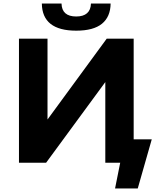

<svg xmlns="http://www.w3.org/2000/svg" viewBox="-20 -918 900 1083"><path d="M216 -898H327Q329 -825 410 -825Q450 -825 471 -843.5Q492 -862 493 -898H604Q603 -823 555 -784Q507 -745 410 -745Q218 -745 216 -898ZM836 -132 757 145H629L658 0H574V-455L240 0H87V-700H248V-244L582 -700H734V-132Z"/></svg>

Font: APTA Sans Regular
Style: Bold Italic
Weight: 700
Version: Version 7.200